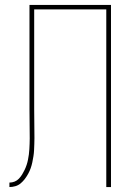

<svg xmlns="http://www.w3.org/2000/svg" viewBox="-20 -755 540 775"><path d="M18 0V-18Q29 -18 39 -22Q49 -26 56.5 -34Q64 -42 69.5 -51Q75 -60 79.5 -69.5Q84 -79 87.5 -89.5Q91 -100 93 -110.5Q95 -121 96.5 -131.5Q98 -142 98.5 -153Q99 -164 99.5 -174.5Q100 -185 100 -196Q100 -226 99.5 -255.5Q99 -285 99 -315V-735H428V0H409V-717H118V-315Q118 -286 118.5 -256.5Q119 -227 119 -198Q119 -186 118.5 -173.5Q118 -161 117.5 -149Q117 -137 115 -124.5Q113 -112 110.5 -100Q108 -88 104 -76.5Q100 -65 94 -54Q88 -43 80.5 -33Q73 -23 63.5 -15Q54 -7 42 -3.5Q30 0 18 0Z"/></svg>

Font: Iosevka SS18 Thin
Style: Regular
Weight: 100
Monospace: yes
Designer: Belleve Invis
Foundry: Belleve Invis
Version: Version 25.1.1; ttfautohint (v1.8.4)